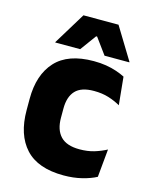

<svg xmlns="http://www.w3.org/2000/svg" viewBox="-107 -757 662 841"><g transform="rotate(15 223.5 -337.0)"><path d="M263 13Q146 13 89.5 -48.5Q33 -110 33 -221.5V-272.5Q33 -382 89.5 -443.5Q146 -505 262.5 -505Q292.5 -505 318.5 -500.8Q344.5 -496.5 366.5 -489Q388.5 -481.5 405 -473L417.5 -346.5Q393 -360.5 363.5 -369.8Q334 -379 297 -379Q239 -379 213 -351Q187 -323 187 -270V-227.5Q187 -173.5 214.5 -144.5Q242 -115.5 300.5 -115.5Q337 -115.5 366.2 -124.2Q395.5 -133 422 -147L410 -20Q384 -6 346 3.5Q308 13 263 13ZM166 -687H325L413.5 -542V-540H301L248 -612.5H243.5L190.5 -540H77.5V-542Z"/></g></svg>

Font: Anek Latin Medium
Style: Bold
Weight: 700
Version: Version 1.003